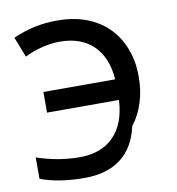

<svg xmlns="http://www.w3.org/2000/svg" viewBox="-82 -798 812 881"><g transform="rotate(-10 324.0 -357.5)"><path d="M36.6 -22.5V-122.1Q135.3 -87.9 236.8 -87.9Q337.9 -87.9 395.5 -147Q453.1 -206.1 458.5 -315.4H123.5V-411.6H458Q450.2 -515.1 392.8 -570.6Q335.4 -626 236.3 -626Q198.2 -626 155.8 -615.7Q113.3 -605.5 72.8 -585.4L35.6 -679.7Q86.9 -702.6 137.2 -713.1Q187.5 -723.6 242.2 -723.6Q331.5 -723.6 399.4 -692.1Q467.3 -660.6 509.3 -601.1Q551.3 -541.5 563.5 -458.5Q566.4 -430.7 566.4 -403.8Q566.4 -339.8 548.8 -284.7Q531.2 -229.5 497.6 -186Q476.6 -89.8 411.9 -40Q347.2 9.8 241.7 9.8Q121.1 9.8 36.6 -22.5Z"/></g></svg>

Font: Viking Open Sans Light
Style: Bold
Weight: 600
Foundry: Ascender Corporation
Version: Version 2.001